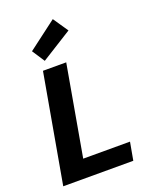

<svg xmlns="http://www.w3.org/2000/svg" viewBox="-175 -1069 927 1164"><g transform="rotate(-20 288.5 -487.0)"><path d="M26 0 150 -700H300L197 -116H499L478 0ZM181 -753 128 -834 313 -974 379 -877Z"/></g></svg>

Font: DM Sans 10pt Black
Style: Italic
Weight: 900
Italic angle: -10°
Version: Version 4.004;gftools[0.9.30]